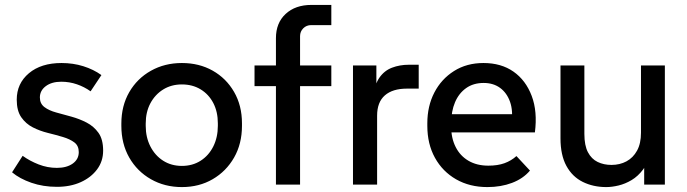

<svg xmlns="http://www.w3.org/2000/svg" viewBox="-20 -750 2792 780"><path d="M211 9Q155 9 107.5 -7.5Q60 -24 29 -50L72 -117Q101 -96 137 -82Q173 -68 211 -68Q251 -68 275.5 -85.5Q300 -103 300 -132Q300 -158 282 -171.5Q264 -185 235.5 -193.5Q207 -202 174.5 -210Q142 -218 113.5 -232.5Q85 -247 66.5 -273.5Q48 -300 48 -345Q48 -411 97.5 -452.5Q147 -494 230 -494Q277 -494 318.5 -481Q360 -468 392 -445L348 -379Q323 -397 292.5 -407.5Q262 -418 229 -418Q190 -418 166 -400Q142 -382 142 -354Q142 -329 160.5 -315Q179 -301 208.5 -293Q238 -285 270.5 -276Q303 -267 332 -252Q361 -237 380 -210.5Q399 -184 399 -138Q399 -95 374.5 -62Q350 -29 308 -10Q266 9 211 9Z M719 10Q649 10 593 -22Q537 -54 505 -110Q473 -166 473 -239V-248Q473 -320 505 -375.5Q537 -431 593 -462.5Q649 -494 719 -494Q789 -494 844 -463Q899 -432 931 -376.5Q963 -321 963 -249V-239Q963 -166 931 -110Q899 -54 844 -22Q789 10 719 10ZM719 -76Q762 -76 795 -97Q828 -118 846.5 -155Q865 -192 865 -239V-249Q865 -296 846.5 -331.5Q828 -367 795 -387Q762 -407 719 -407Q676 -407 643 -386.5Q610 -366 591 -330.5Q572 -295 572 -248V-239Q572 -192 591 -155Q610 -118 643 -97Q676 -76 719 -76Z M1101 0V-595Q1101 -657 1140.5 -693.5Q1180 -730 1245 -730H1326V-648H1244Q1225 -648 1212 -635Q1199 -622 1199 -603V0ZM1014 -400V-484H1326V-400Z M1414 0V-484H1509V-352L1496 -353Q1501 -405 1521 -434Q1541 -463 1572.5 -475Q1604 -487 1641 -487H1681V-390H1633Q1575 -390 1543.5 -362.5Q1512 -335 1512 -280V0Z M1960 10Q1888 10 1833 -21.5Q1778 -53 1747 -109Q1716 -165 1716 -239V-249Q1716 -319 1744.5 -374Q1773 -429 1824.5 -461.5Q1876 -494 1944 -494Q2016 -494 2066 -459Q2116 -424 2140 -360.5Q2164 -297 2153 -212H1786V-286H2102L2058 -247Q2065 -300 2052 -336.5Q2039 -373 2011.5 -393Q1984 -413 1945 -413Q1903 -413 1873.5 -392Q1844 -371 1828.5 -334.5Q1813 -298 1813 -249V-234Q1813 -189 1831 -153Q1849 -117 1883 -97Q1917 -77 1964 -77Q2002 -77 2029.5 -87Q2057 -97 2078 -116L2133 -57Q2105 -24 2060 -7Q2015 10 1960 10Z M2443 10Q2390 10 2347.5 -11Q2305 -32 2281 -76Q2257 -120 2257 -188V-484H2354V-206Q2354 -159 2368.5 -131.5Q2383 -104 2408 -92Q2433 -80 2464 -80Q2498 -80 2525 -94.5Q2552 -109 2568 -138Q2584 -167 2584 -211V-484H2681V0H2597V-132H2624Q2614 -90 2593 -62Q2572 -34 2546 -18.5Q2520 -3 2493 3.5Q2466 10 2443 10Z"/></svg>

Font: SUSE Thin Medium
Style: Regular
Weight: 500
Version: Version 1.000